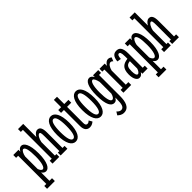

<svg xmlns="http://www.w3.org/2000/svg" viewBox="70 -1554 2639 2639"><g transform="rotate(-45 1389.5 -234.5)"><path d="M12 -410H52V137H12V192H163V137H113V-25C132 4 153 13 175 13C229 13 276 -62 276 -232C276 -417 224 -478 179 -478C152 -478 132 -465 113 -428V-465H12ZM113 -335C120 -379 144 -426 166 -426C200 -426 216 -358 216 -232C216 -107 191 -39 160 -39C139 -39 124 -62 113 -92Z M310 -616H350V-55H310V0H441V-55H411V-317C419 -367 450 -423 475 -423C492 -423 498 -408 498 -337V-55H468V0H599V-55H559V-356C559 -434 540 -478 492 -478C459 -478 434 -454 411 -415V-671H310Z M871 -232C871 -403 819 -478 752 -478C685 -478 632 -402 632 -232C632 -62 684 13 752 13C819 13 871 -62 871 -232ZM811 -232C811 -107 791 -39 752 -39C712 -39 692 -107 692 -232C692 -357 712 -426 752 -426C791 -426 811 -358 811 -232Z M1036 -46C1014 -46 1003 -62 1003 -97V-410H1084V-465H1003V-606H942V-465H886V-410H942V-97C942 -24 975 12 1028 12C1065 12 1093 -8 1107 -21L1080 -68C1068 -57 1055 -46 1036 -46Z M1357 -232C1357 -403 1305 -478 1238 -478C1171 -478 1118 -402 1118 -232C1118 -62 1170 13 1238 13C1305 13 1357 -62 1357 -232ZM1297 -232C1297 -107 1277 -39 1238 -39C1198 -39 1178 -107 1178 -232C1178 -357 1198 -426 1238 -426C1277 -426 1297 -358 1297 -232Z M1623 -410H1663V-465H1562V-430C1547 -457 1525 -478 1499 -478C1440 -478 1399 -400 1399 -236C1399 -43 1447 13 1501 13C1532 13 1547 -5 1562 -32V-4C1562 92 1551 148 1497 148C1470 148 1450 127 1437 114L1408 160C1428 179 1456 202 1500 202C1596 202 1623 113 1623 -5ZM1511 -39C1477 -39 1459 -110 1459 -236C1459 -357 1481 -426 1513 -426C1534 -426 1552 -382 1562 -336V-109C1551 -66 1533 -39 1511 -39Z M1688 -410H1728V-55H1688V0H1839V-55H1789V-330C1800 -379 1828 -423 1860 -423C1879 -423 1891 -407 1895 -403L1917 -458C1912 -462 1891 -478 1865 -478C1839 -478 1814 -462 1789 -421V-465H1688Z M2057 -101C2048 -67 2026 -39 2009 -39C1989 -39 1976 -70 1976 -127C1976 -201 1989 -238 2057 -244ZM1991 -353C1994 -404 2005 -426 2026 -426C2042 -426 2057 -414 2057 -336V-291C1977 -280 1916 -252 1916 -124C1916 -34 1951 13 1990 13C2022 13 2038 -2 2057 -32V0H2158V-55H2118V-335C2118 -451 2077 -478 2027 -478C1982 -478 1941 -456 1933 -363Z M2180 -410H2220V137H2180V192H2331V137H2281V-25C2300 4 2321 13 2343 13C2397 13 2444 -62 2444 -232C2444 -417 2392 -478 2347 -478C2320 -478 2300 -465 2281 -428V-465H2180ZM2281 -335C2288 -379 2312 -426 2334 -426C2368 -426 2384 -358 2384 -232C2384 -107 2359 -39 2328 -39C2307 -39 2292 -62 2281 -92Z M2478 -616H2518V-55H2478V0H2609V-55H2579V-317C2587 -367 2618 -423 2643 -423C2660 -423 2666 -408 2666 -337V-55H2636V0H2767V-55H2727V-356C2727 -434 2708 -478 2660 -478C2627 -478 2602 -454 2579 -415V-671H2478Z"/></g></svg>

Font: Stint Ultra Condensed
Style: Regular
Weight: 400
Width: 1
Designer: Astigmatic (AOETI)
Foundry: Astigmatic (AOETI)
Version: Version 1.000